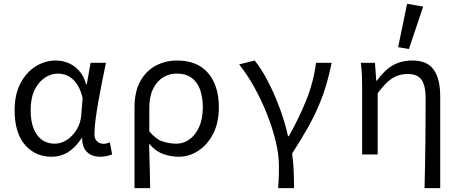

<svg xmlns="http://www.w3.org/2000/svg" viewBox="-20 -819 2440 1018"><path d="M253.5 12Q166.4 12 111.9 -51.5Q57.5 -115.1 57.5 -234.2Q57.5 -318.1 88.3 -376.9Q119 -435.7 168.7 -466.9Q218.3 -498.1 275.4 -498.1Q308.4 -498.1 340.2 -485.8Q371.9 -473.5 397.6 -446Q423.4 -418.4 437.2 -370.9H439.9L460.3 -486.1H541.8Q531.8 -438.1 521.2 -385.6Q510.7 -333.1 501.6 -281.8Q492.6 -230.4 486.7 -185.4Q480.8 -140.4 480.8 -106.8Q480.8 -82.4 495 -69.5Q509.1 -56.5 528.8 -56.5Q537.1 -56.5 546 -58.6Q555 -60.7 562.7 -63.7L574.5 -0.9Q564.6 3.5 548.8 7.8Q533 12 511.4 12Q468.4 12 442.2 -12.1Q415.9 -36.2 415.6 -86.8H412.9Q349.6 12 253.5 12ZM270.2 -57.2Q304.5 -57.2 335.5 -77.7Q366.4 -98.3 387 -132.7Q407.5 -167.1 410.8 -207.9L418 -299.5Q408.3 -339.1 393 -364.8Q377.7 -390.4 359.6 -404.1Q341.4 -417.9 323 -423.4Q304.7 -428.9 288.1 -428.9Q251.3 -428.9 217.9 -407Q184.6 -385 163.5 -342.1Q142.5 -299.2 142.5 -234.9Q142.5 -150.9 176.2 -104Q210 -57.2 270.2 -57.2Z M693.1 178.5V-248.2Q693.1 -332.9 723.7 -388.1Q754.3 -443.3 805.7 -470.7Q857.2 -498.1 919.1 -498.1Q1026.4 -498.1 1083.3 -431.8Q1140.3 -365.5 1140.3 -250.4Q1140.3 -167.6 1109.8 -109Q1079.3 -50.4 1030.8 -19.2Q982.3 12 928.3 12Q886.3 12 845.7 -2.3Q805.1 -16.6 770.4 -57Q771.8 -13.4 772.8 24.1Q773.9 61.5 774.6 98.6Q775.3 135.7 776.1 178.5ZM914.1 -57.2Q953.4 -57.2 985.2 -80.3Q1016.9 -103.3 1036.1 -146.5Q1055.3 -189.7 1055.3 -249.7Q1055.3 -303.3 1040.8 -343.7Q1026.3 -384 995.8 -406.5Q965.2 -428.9 915.6 -428.9Q877.3 -428.9 844.6 -408.6Q811.9 -388.4 791.8 -348.1Q771.6 -307.9 771.6 -246.9V-122.6Q807.1 -80.2 843.3 -68.7Q879.6 -57.2 914.1 -57.2Z M1454.6 178.5Q1456.3 156.6 1457.3 139.4Q1458.4 122.2 1458.6 103.5Q1458.8 84.9 1458.8 58Q1458.8 -0.4 1441.4 -71.9Q1424 -143.4 1394.1 -217.9Q1364.2 -292.3 1326.4 -359.9Q1288.7 -427.4 1247.9 -477.3L1330.4 -498.1Q1365.6 -454.8 1399.3 -390.2Q1433 -325.6 1461.6 -249.6Q1490.2 -173.5 1507.3 -96.9H1511.3Q1565.2 -191.8 1604 -288.2Q1642.8 -384.7 1655.6 -486.1H1738.4Q1726.1 -424 1709.7 -369Q1693.3 -314 1669.8 -258.4Q1646.2 -202.7 1611.6 -141.2Q1576.9 -79.7 1528.8 -4.6Q1535.3 38.3 1537.2 87.4Q1539 136.5 1539 178.5Z M2231 178.5Q2232.4 119.3 2233.6 57.3Q2234.8 -4.7 2235.4 -66.4Q2235.9 -128.2 2236.3 -186.6Q2236.7 -245.1 2236.7 -297.4Q2236.7 -365.6 2215 -396.1Q2193.3 -426.7 2142.6 -426.7Q2113.1 -426.7 2087.9 -417.8Q2062.7 -408.9 2037.6 -386.9Q2012.4 -364.9 1982.4 -324.4V0H1900.1V-352.6Q1900.1 -382 1899.1 -414.9Q1898 -447.9 1893.2 -486.1H1968.1L1975 -390.9H1977.8Q2018.9 -447.5 2063.1 -472.8Q2107.4 -498.1 2167.4 -498.1Q2245.2 -498.1 2279.6 -449.5Q2314 -401 2314 -308V178.5ZM2148 -559.3 2090.9 -568.9 2138.6 -799 2223.7 -783.9Z"/></svg>

Font: Source Code Pro ExtraLight
Style: Regular
Weight: 200
Monospace: yes
Designer: Paul D. Hunt, Teo Tuominen
Foundry: Adobe
Version: Version 1.026;hotconv 1.1.0;makeotfexe 2.6.0